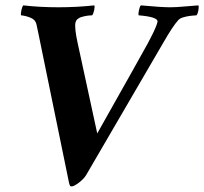

<svg xmlns="http://www.w3.org/2000/svg" viewBox="-20 -666 741 697"><path d="M192.4 -639.6Q258.8 -639.6 322.3 -646.5Q324.7 -642.1 321.8 -628.7Q318.8 -615.2 314.5 -610.4Q314 -610.4 309.6 -610.1Q305.2 -609.9 302.5 -609.6Q299.8 -609.4 294.7 -608.6Q289.6 -607.9 285.9 -606.9Q282.2 -606 277.3 -604.7Q272.5 -603.5 269 -601.6Q265.6 -599.6 262.2 -597.2Q258.8 -594.7 256.8 -591.3Q254.9 -587.9 253.9 -584Q250 -564.5 261.7 -510.7L333 -181.6Q502 -481.4 516.6 -508.8Q519 -513.7 526.6 -528.1Q534.2 -542.5 537.8 -550.3Q541.5 -558.1 545.9 -568.8Q550.3 -579.6 551.8 -586.9Q554.7 -604.5 483.4 -610.4Q481.4 -615.2 484.4 -628.7Q487.3 -642.1 491.2 -646.5Q564.9 -639.6 597.7 -639.6Q620.6 -639.6 654.1 -642.8Q687.5 -646 700.2 -646.5Q702.6 -642.1 700.2 -628.7Q697.8 -615.2 693.4 -610.4Q692.4 -610.4 686.8 -609.9Q681.2 -609.4 677.2 -609.1Q673.3 -608.9 666.7 -607.9Q660.2 -606.9 655 -605.7Q649.9 -604.5 644.3 -602.8Q638.7 -601.1 634.3 -598.6Q629.9 -596.2 627 -592.8Q607.4 -571.3 573.2 -511.7Q554.7 -479 292 -29.3Q284.2 -16.6 266.4 -2.9Q248.5 10.7 240.2 10.7Q236.8 10.7 235.1 9.3Q233.4 7.8 232.2 3.2Q231 -1.5 230.5 -2.9L128.9 -498Q127 -508.3 123.3 -525.6Q119.6 -543 116.9 -556.2Q114.3 -569.3 112.3 -578.1Q108.4 -594.7 90.6 -601.8Q72.8 -608.9 56.6 -610.4Q54.7 -615.2 57.6 -628.7Q60.5 -642.1 64.5 -646.5Q124 -639.6 192.4 -639.6Z"/></svg>

Font: Crimson
Style: BoldItalic
Weight: 700
Italic angle: -11°
Version: Version 0.8